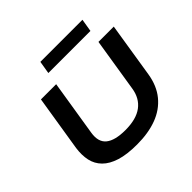

<svg xmlns="http://www.w3.org/2000/svg" viewBox="-209 -1131 1374 1374"><g transform="rotate(-45 477.5 -444.0)"><path d="M441 10Q339 10 272 -11Q205 -32 166.5 -71Q128 -110 116.5 -163Q105 -216 114 -281L182 -705H336L268 -281Q255 -198 302.5 -160Q350 -122 454 -122Q565 -122 625.5 -167.5Q686 -213 699 -298L764 -705H919L853 -290Q837 -188 782 -121Q727 -54 640.5 -22Q554 10 441 10ZM353 -801 369 -898H795L779 -801Z"/></g></svg>

Font: Nunito Sans 7pt Expanded
Style: Bold Italic
Weight: 700
Width: 7
Italic angle: -9°
Designer: Vernon Adams
Foundry: Vernon Adams
Version: Version 3.101;gftools[0.9.27]